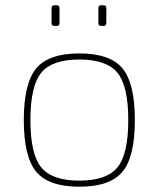

<svg xmlns="http://www.w3.org/2000/svg" viewBox="-20 -694 600 726"><path d="M185 -674H195Q205 -674 205 -663V-607Q205 -596 195 -596H185Q175 -596 175 -607V-663Q175 -674 185 -674ZM362 -674H372Q382 -674 382 -663V-607Q382 -596 372 -596H362Q352 -596 352 -607V-663Q352 -674 362 -674ZM117 -435.5Q164 -492 280 -492Q396 -492 443 -435.5Q490 -379 490 -240Q490 -101 443 -44.5Q396 12 280 12Q164 12 117 -44.5Q70 -101 70 -240Q70 -379 117 -435.5ZM424 -419Q383 -469 280 -469Q177 -469 136 -419Q95 -369 95 -240Q95 -111 136 -61Q177 -11 280 -11Q383 -11 424 -61Q465 -111 465 -240Q465 -369 424 -419Z"/></svg>

Font: Exo 2.0 Thin
Style: Regular
Weight: 250
Designer: Natanael Gama
Version: Version 1.001;PS 001.001;hotconv 1.0.70;makeotf.lib2.5.58329